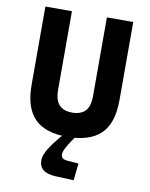

<svg xmlns="http://www.w3.org/2000/svg" viewBox="-96 -725 806 1033"><g transform="rotate(10 307.0 -208.0)"><path d="M403 -226V-655H547V-228Q547 -101 486.5 -43Q426 15 303 15Q182 15 124.5 -44.5Q67 -104 67 -228V-655H212V-226Q212 -170 236 -144Q260 -118 307 -118Q354 -118 378.5 -143Q403 -168 403 -226ZM189 163Q189 146 198.5 124Q208 102 231 70Q254 38 295 -8L355 -2Q325 40 312 62.5Q299 85 296 95Q293 105 293 111Q293 126 301 133Q309 140 334 142L389 146L379 239L282 235Q234 233 211.5 215Q189 197 189 163Z"/></g></svg>

Font: Intel One Mono Light
Style: Regular
Weight: 300
Monospace: yes
Designer: Fred Shallcrass
Foundry: Frere-Jones Type LLC
Version: Version 1.004